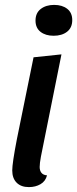

<svg xmlns="http://www.w3.org/2000/svg" viewBox="-20 -744 315 784"><path d="M125 -660Q125 -691 146.5 -707.5Q168 -724 201 -724Q234 -724 254.5 -708Q275 -692 275 -662Q275 -631 254 -614.5Q233 -598 199 -598Q166 -598 145.5 -614Q125 -630 125 -660ZM30 -48Q30 -78 49 -176L117 -510L231 -522L147 -104Q142 -77 142 -62Q142 -47 149.5 -38Q157 -29 172 -28Q166 -4 145.5 8Q125 20 98 20Q66 20 48 2Q30 -16 30 -48Z"/></svg>

Font: Sansita SW
Style: Italic
Weight: 400
Italic angle: -11°
Designer: Pablo Cosgaya
Foundry: Omnibus-Type
Version: Version 1.000